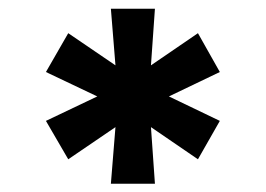

<svg xmlns="http://www.w3.org/2000/svg" viewBox="-20 -748 623 449"><path d="M239.3 -318.4H342.3L333 -450.7L442.9 -375.5L494.1 -465.3L375 -522.5L494.1 -579.6L442.9 -670.4L333 -595.2L342.3 -727.5H239.3L250 -595.2L139.6 -670.4L87.4 -579.6L207.5 -522.5L87.4 -465.3L139.6 -375.5L250 -450.7Z"/></svg>

Font: Inter ExtraBold
Style: Regular
Weight: 800
Designer: Rasmus Andersson
Foundry: rsms
Version: Version 4.001;git-9221beed3